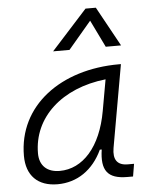

<svg xmlns="http://www.w3.org/2000/svg" viewBox="-56 -841 697 896"><g transform="rotate(-5 293.0 -392.5)"><path d="M177.7 10.3C269.5 10.3 344.7 -41 387.7 -133.3H396.5C381.8 -36.1 412.1 4.9 504.4 4.9H531.2L541 -53.7H511.7C461.9 -53.7 442.9 -82 452.1 -135.7L520.5 -522.5H511.2C237.3 -522.5 32.2 -370.1 32.2 -135.3C32.2 -43 85 10.3 177.7 10.3ZM192.9 -50.8C133.8 -50.8 98.6 -83.5 98.6 -141.1C98.6 -309.6 236.3 -435.5 442.9 -458L417 -312.5C387.7 -145.5 300.8 -50.8 192.9 -50.8ZM426.8 -794.9H378.4L210.4 -609.4H287.1L395 -736.8L457 -609.4H528.8Z"/></g></svg>

Font: Cascadia Mono PL Light
Style: Italic
Weight: 300
Italic angle: -10°
Monospace: yes
Designer: Aaron Bell
Foundry: Saja Typeworks
Version: Version 2404.023